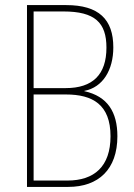

<svg xmlns="http://www.w3.org/2000/svg" viewBox="-20 -800 525 754"><path d="M240 -780H86V-66H248C367 -66 441 -135 441 -265C441 -359 403 -422 311 -442V-443C384 -457 425 -525 425 -614C425 -724 368 -780 240 -780ZM238 -454H112V-755H229C353 -755 398 -711 398 -613C398 -507 344 -454 238 -454ZM112 -429H239C344 -429 414 -389 414 -265C414 -146 350 -91 245 -91H112Z"/></svg>

Font: Noto Sans Malayalam UI Condensed Thin
Style: Regular
Weight: 100
Width: 3
Designer: Jelle Bosma - Monotype Design Team
Foundry: Monotype Imaging Inc.
Version: Version 2.104